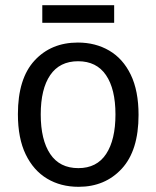

<svg xmlns="http://www.w3.org/2000/svg" viewBox="-20 -710 603 740"><path d="M283 10Q214 10 161.5 -21.5Q109 -53 79 -115Q49 -177 49 -270Q49 -407 113 -476.5Q177 -546 280 -546Q348 -546 401 -515Q454 -484 484 -422Q514 -360 514 -267Q514 -130 449.5 -60Q385 10 283 10ZM282 -62Q353 -62 389 -116.5Q425 -171 425 -269Q425 -367 388.5 -420.5Q352 -474 281 -474Q210 -474 173.5 -420.5Q137 -367 137 -269Q137 -171 173.5 -116.5Q210 -62 282 -62ZM143 -622V-690H420V-622Z"/></svg>

Font: Noto Sans Mono SemiCondensed
Style: Regular
Weight: 400
Width: 4
Designer: Monotype Design Team
Foundry: Monotype Imaging Inc.
Version: Version 2.014